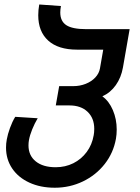

<svg xmlns="http://www.w3.org/2000/svg" viewBox="-20 -684 640 876"><path d="M7.5 -10.5Q7.5 -30 11 -48Q15 -71 25.5 -100Q36 -129 49.5 -151L152 -144.5Q137.5 -120 126.8 -93.5Q116 -67 112 -44Q110 -33.5 110 -20.5Q110 25.5 143 52.2Q176 79 234 79Q278 79 314.5 60.8Q351 42.5 375.5 9.5Q400 -23.5 407.5 -67Q410 -79.5 410 -96Q410 -145 379.5 -174Q349 -203 297 -203H234.5L250 -291H314.5Q344.5 -291 371 -301.5Q397.5 -312 414.8 -330.5Q432 -349 436 -371.5L451 -457.5H331.5Q245.5 -457.5 200 -498.8Q154.5 -540 154.5 -614.5Q154.5 -638 159 -663.5L258 -656.5Q255 -640 255 -627Q255 -587 282.8 -569Q310.5 -551 373.5 -551H571.5L541 -376.5Q533 -330.5 508.5 -295.8Q484 -261 447 -244.5Q477.5 -222.5 495 -181.5Q512.5 -140.5 512.5 -93Q512.5 -70.5 509 -51Q497.5 13.5 457.8 64.2Q418 115 358.2 143.8Q298.5 172.5 230 172.5Q164.5 172.5 114 149.2Q63.5 126 35.5 84.5Q7.5 43 7.5 -10.5Z"/></svg>

Font: JuliaMono Medium
Style: Italic
Weight: 500
Italic angle: -9°
Monospace: yes
Designer: cormullion
Foundry: corm
Version: Version 0.054; ttfautohint (v1.8.4)